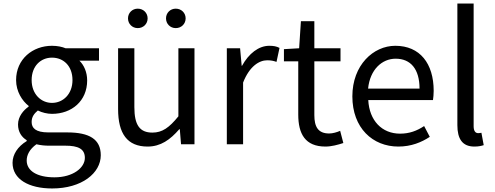

<svg xmlns="http://www.w3.org/2000/svg" viewBox="-20 -816 2799 1086"><path d="M275 250C443 250 550 163 550 62C550 -28 486 -67 361 -67H254C181 -67 159 -92 159 -126C159 -156 174 -174 194 -191C218 -179 248 -172 274 -172C386 -172 473 -245 473 -361C473 -408 455 -448 429 -473H540V-543H351C332 -551 305 -557 274 -557C165 -557 71 -482 71 -363C71 -298 106 -245 142 -217V-213C113 -193 82 -157 82 -112C82 -69 103 -40 131 -23V-18C80 13 51 58 51 105C51 198 143 250 275 250ZM274 -234C212 -234 159 -284 159 -363C159 -443 211 -490 274 -490C339 -490 390 -443 390 -363C390 -284 337 -234 274 -234ZM288 187C189 187 131 150 131 92C131 61 147 28 186 0C210 6 236 8 256 8H350C422 8 460 26 460 77C460 133 393 187 288 187Z M815 13C889 13 943 -26 994 -85H997L1004 0H1080V-543H989V-158C937 -94 898 -66 842 -66C770 -66 740 -109 740 -210V-543H648V-199C648 -60 700 13 815 13ZM759 -657C791 -657 815 -681 815 -712C815 -743 791 -767 759 -767C728 -767 704 -743 704 -712C704 -681 728 -657 759 -657ZM974 -657C1006 -657 1030 -681 1030 -712C1030 -743 1006 -767 974 -767C943 -767 919 -743 919 -712C919 -681 943 -657 974 -657Z M1263 0H1355V-349C1391 -441 1446 -475 1491 -475C1514 -475 1526 -472 1544 -466L1561 -545C1544 -554 1527 -557 1503 -557C1443 -557 1387 -513 1349 -444H1347L1338 -543H1263Z M1821 13C1855 13 1891 3 1922 -7L1904 -76C1886 -68 1862 -61 1842 -61C1779 -61 1758 -99 1758 -165V-469H1906V-543H1758V-696H1682L1672 -543L1586 -538V-469H1667V-168C1667 -59 1706 13 1821 13Z M2233 13C2306 13 2364 -11 2411 -42L2379 -103C2338 -76 2296 -60 2243 -60C2140 -60 2069 -134 2063 -250H2429C2431 -264 2433 -282 2433 -302C2433 -457 2355 -557 2216 -557C2092 -557 1973 -448 1973 -271C1973 -92 2088 13 2233 13ZM2062 -315C2073 -423 2141 -484 2218 -484C2303 -484 2353 -425 2353 -315Z M2663 13C2688 13 2703 9 2716 5L2703 -65C2693 -63 2689 -63 2684 -63C2670 -63 2659 -74 2659 -102V-796H2567V-108C2567 -31 2595 13 2663 13Z"/></svg>

Font: Noto Sans HK
Style: Regular
Weight: 400
Designer: Ryoko NISHIZUKA 西塚涼子 (kana, bopomofo & ideographs); Paul D. Hunt (Latin, Greek & Cyrillic); Sandoll Communications 산돌커뮤니
Foundry: Adobe
Version: Version 2.004;hotconv 1.0.118;makeotfexe 2.5.65603